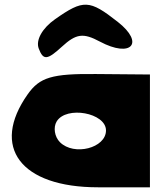

<svg xmlns="http://www.w3.org/2000/svg" viewBox="-20 -855 697 817"><path d="M98 -454C-61 -229 68 -58 397 -58H618V-538L389 -540C201 -542 149 -526 98 -454ZM431 -300C431 -225 295 -190 235 -250C212 -273 206 -313 221 -338C262 -406 431 -375 431 -300ZM214 -773C160 -735 131 -684 145 -648C164 -598 181 -599 243 -656C304 -712 334 -716 405 -678C538 -607 597 -671 481 -762C360 -857 335 -858 214 -773Z"/></svg>

Font: Hussar Skorodowane
Style: Bold
Weight: 700
Foundry: Cannot Into Space Fonts
Version: Version 0.892